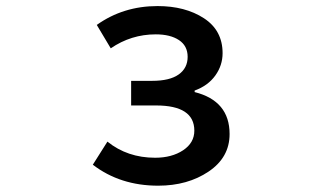

<svg xmlns="http://www.w3.org/2000/svg" viewBox="-20 -584 1040 617"><path d="M488.3 12.7Q366.2 12.7 278.3 -54.7L325.2 -128.9Q389.6 -77.1 478.5 -77.1Q532.2 -77.1 568.4 -101.1Q604.5 -125 604.5 -164.1Q604.5 -245.1 481.4 -245.1H401.4V-324.2H468.8Q525.4 -324.2 554.2 -344.7Q583 -365.2 583 -401.4Q583 -436.5 555.2 -455.1Q527.3 -473.6 480.5 -473.6Q401.4 -473.6 335.9 -428.7L291 -503.9Q376 -564.5 486.3 -564.5Q575.2 -564.5 635.3 -525.4Q695.3 -486.3 695.3 -413.1Q695.3 -374 671.9 -341.3Q648.4 -308.6 605.5 -293V-288.1Q717.8 -259.8 717.8 -153.3Q717.8 -78.1 650.4 -32.7Q583 12.7 488.3 12.7Z"/></svg>

Font: Gen Shin Gothic Monospace Medium
Style: Regular
Weight: 500
Designer: [Source Han Sans]
Ryoko NISHIZUKA  (kana & ideographs); Paul D. Hunt (Latin, Greek & Cyrillic); Wenlong ZHANG  (bopomofo
Version: Version 1.002.20150607